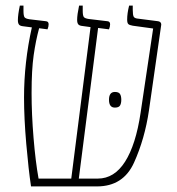

<svg xmlns="http://www.w3.org/2000/svg" viewBox="-20 -667 635 687"><path d="M557 -579 513 -272Q498 -170 459.5 -85Q421 0 327 0H91Q82 -60 74 -152Q66 -244 66 -318Q66 -444 94 -569L63 -573Q52 -574 48 -579Q44 -584 44 -595Q44 -614 51 -647H64V-629Q64 -610 68 -605Q72 -600 86 -598L145 -591Q154 -590 154 -580Q154 -572 150 -562L120 -566Q108 -522 100.5 -469.5Q93 -417 93 -334Q93 -259 100 -174Q107 -89 118 -28H235L304 -570L275 -574Q264 -575 260 -580Q256 -585 256 -596Q256 -614 263 -647H276V-629Q276 -611 280 -606Q284 -601 298 -599L365 -591Q374 -590 374 -580Q374 -572 370 -562L331 -567L262 -28H330Q389 -28 427.5 -88.5Q466 -149 483 -263L528 -565L455 -575Q443 -577 439 -581Q435 -585 435 -597Q435 -619 442 -647H455V-632Q455 -613 458.5 -607Q462 -601 476 -600L546 -591Q557 -589 557 -579ZM391 -338Q405 -338 409.5 -330.5Q414 -323 414 -310Q414 -297 409.5 -289.5Q405 -282 391 -282Q370 -282 370 -310Q370 -338 391 -338Z"/></svg>

Font: Noto Serif Hebrew NarrowThin
Style: Regular
Weight: 250
Width: 4
Designer: Monotype Design Team
Foundry: Monotype Imaging Inc.
Version: Version 1.000